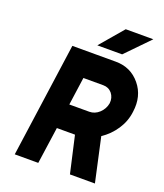

<svg xmlns="http://www.w3.org/2000/svg" viewBox="-160 -1000 942 1105"><g transform="rotate(20 311.0 -447.5)"><path d="M295 -752H447L586 -895H417ZM284 -548H406Q439 -548 460 -523Q480 -497 476 -463Q470 -428 443 -402Q416 -377 382 -377H260ZM161 -700 63 0H207L239 -225H350L401 0H554L495 -269Q544 -301 578 -352Q612 -403 619 -463Q633 -562 577 -630Q520 -700 427 -700Z"/></g></svg>

Font: Unageo
Style: ExtraBold-Italic
Weight: 800
Designer: Richard Sepsi
Foundry: Richard Sepsi
Version: Version 2.000